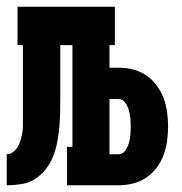

<svg xmlns="http://www.w3.org/2000/svg" viewBox="-20 -550 540 570"><path d="M0 0V-92Q10 -92 18.5 -98.5Q27 -105 32.5 -114Q38 -123 41 -133.5Q44 -144 46 -154Q48 -164 48 -174.5Q48 -185 48 -196Q48 -213 48 -230Q48 -247 48 -264V-416H32V-530H321V-416H305V-349H331Q353 -349 374 -344Q395 -339 413 -327Q431 -315 444.5 -297Q458 -279 465.5 -259Q473 -239 476 -217.5Q479 -196 479 -174Q479 -153 476 -131.5Q473 -110 465.5 -89.5Q458 -69 444.5 -51.5Q431 -34 413 -22Q395 -10 374 -5Q353 0 331 0H179V-114H195V-416H159V-263Q159 -263 159 -263Q159 -263 159 -263V-262Q159 -261 159 -261Q159 -261 159 -261V-259Q159 -238 158.5 -216Q158 -194 156 -172Q154 -150 150 -128.5Q146 -107 138 -86.5Q130 -66 116.5 -48.5Q103 -31 84.5 -19Q66 -7 44 -3.5Q22 0 0 0ZM305 -92H331Q344 -92 351.5 -102.5Q359 -113 362.5 -125Q366 -137 367 -149.5Q368 -162 368 -174Q368 -187 367 -199Q366 -211 362.5 -223Q359 -235 351.5 -245.5Q344 -256 331 -256H305Z"/></svg>

Font: Iosevka Slab Heavy
Style: Regular
Weight: 900
Monospace: yes
Designer: Belleve Invis
Foundry: Belleve Invis
Version: Version 11.1.0; ttfautohint (v1.8.3)